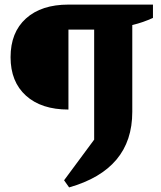

<svg xmlns="http://www.w3.org/2000/svg" viewBox="-20 -694 701 836"><path d="M281 122 259 91 390 -86V-674H646V-616Q624 -606 602.5 -598.5Q581 -591 556 -585V-207Q556 -81 487 1Q418 83 281 122ZM278 -217Q160 -217 93 -277.5Q26 -338 26 -445Q26 -553 93 -613.5Q160 -674 278 -674ZM264 -565 278 -674H470V-565Z"/></svg>

Font: Piazzolla Thin Black
Style: Regular
Weight: 900
Version: Version 2.005